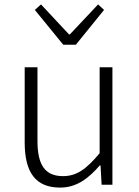

<svg xmlns="http://www.w3.org/2000/svg" viewBox="-20 -838 630 871"><path d="M253 13C327 13 381 -28 433 -88H436L441 0H490V-533H432V-143C372 -71 328 -39 266 -39C184 -39 150 -90 150 -199V-533H92V-192C92 -55 142 13 253 13ZM267 -635H324L452 -793L425 -818L297 -682H293L166 -818L138 -793Z"/></svg>

Font: Noto Sans CJK KR Light
Style: Regular
Weight: 300
Designer: Ryoko NISHIZUKA (kana & ideographs); Paul D. Hunt (Latin, Greek & Cyrillic); Wenlong ZHANG (bopomofo); Sandoll Communica
Foundry: Adobe Systems Incorporated
Version: Version 1.004;PS 1.004;hotconv 1.0.82;makeotf.lib2.5.63406